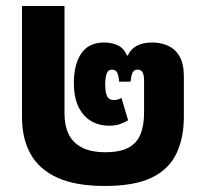

<svg xmlns="http://www.w3.org/2000/svg" viewBox="-20 -604 684 637"><path d="M328 13Q231 13 170.5 -14.5Q110 -42 81.5 -93Q53 -144 53 -215V-584H194V-227Q194 -188 207.5 -159.5Q221 -131 251 -115Q281 -99 330 -99Q379 -99 407 -114.5Q435 -130 446.5 -159.5Q458 -189 458 -230V-337Q458 -355 453 -364Q448 -373 437 -373Q424 -373 419.5 -362.5Q415 -352 413 -333H375Q374 -352 369 -362.5Q364 -373 351 -373Q339 -373 334 -360Q329 -347 329 -323Q329 -299 335 -285.5Q341 -272 358 -272Q363 -272 369.5 -273.5Q376 -275 383 -279L405 -205Q392 -197 377 -192Q362 -187 343 -187Q307 -187 280.5 -203.5Q254 -220 239.5 -251.5Q225 -283 225 -329Q225 -390 249.5 -426.5Q274 -463 326 -463Q352 -463 372 -453Q392 -443 401 -420H404Q414 -442 434.5 -452.5Q455 -463 485 -463Q514 -463 538 -452Q562 -441 576 -416.5Q590 -392 590 -350V-217Q590 -146 565 -94Q540 -42 483 -14.5Q426 13 328 13Z"/></svg>

Font: Farlight84_Sys_V01
Style: Bold
Weight: 700
Designer: Monotype Design Team, Nadine Chahine and Nizar Qandah
Foundry: Monotype Imaging Inc.
Version: Version 2.004;October 31, 2024;FontCreator 14.0.0.2814 64-bi